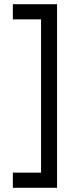

<svg xmlns="http://www.w3.org/2000/svg" viewBox="-20 -769 340 912"><path d="M41 -677V-749H251V123H41V51H175V-677Z"/></svg>

Font: TypoPRO Titillium Text
Style: 400 wt
Weight: 400
Designer: Accademia di Belle Arti di Urbino and others
Foundry: Accademia di Belle Arti di Urbino and others.
Version: Version 25.000